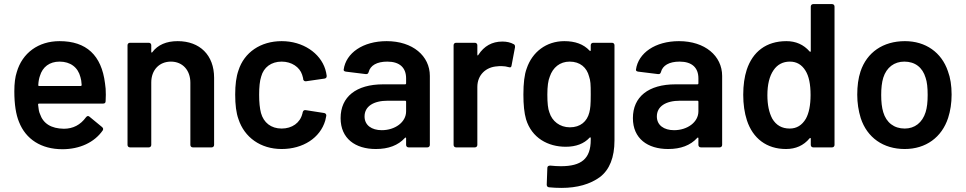

<svg xmlns="http://www.w3.org/2000/svg" viewBox="-20 -720 4717 938"><path d="M493 -313C476 -450 402 -519 271 -519C167 -519 89 -461 62 -368C54 -344 50 -313 50 -274C50 -210 58 -160 73 -124C106 -40 181 9 285 9C369 9 441 -24 482 -83C483 -86 484 -88 484 -90C484 -93 482 -96 479 -99L417 -150C415 -152 413 -153 410 -153C406 -153 403 -151 400 -147C373 -110 337 -91 292 -91C230 -92 191 -116 175 -164C171 -172 168 -187 166 -209C166 -212 168 -214 171 -214H484C492 -214 496 -218 496 -226L497 -257C497 -278 496 -296 493 -313ZM271 -419C324 -419 361 -391 373 -343C376 -334 378 -322 379 -305C379 -302 377 -300 374 -300H171C168 -300 167 -301 167 -303V-305C168 -323 171 -338 175 -349C188 -393 222 -419 271 -419Z M848 -519C793 -519 751 -501 724 -465C723 -464 723 -463 722 -463C722 -463 719 -463 719 -467V-499C719 -506 714 -511 707 -511H615C608 -511 603 -506 603 -499V-12C603 -5 608 0 615 0H707C714 0 719 -5 719 -12V-317C719 -378 758 -419 815 -419C872 -419 910 -377 910 -316V-12C910 -5 915 0 922 0H1014C1021 0 1026 -5 1026 -12V-340C1026 -451 956 -519 848 -519Z M1356 8C1460 8 1544 -46 1569 -131C1570 -136 1572 -143 1574 -154V-157C1574 -162 1570 -167 1563 -168L1473 -182H1470C1465 -182 1461 -179 1459 -172C1459 -171 1459 -170 1458 -169C1458 -167 1458 -165 1457 -164C1446 -120 1407 -92 1356 -92C1304 -92 1268 -121 1255 -168C1249 -191 1246 -220 1246 -257C1246 -295 1249 -325 1256 -346C1268 -391 1305 -419 1356 -419C1405 -419 1444 -392 1456 -355C1457 -351 1459 -346 1460 -341C1461 -339 1461 -336 1461 -333C1463 -326 1467 -323 1473 -323H1475L1565 -336C1572 -337 1576 -341 1576 -348V-350C1575 -361 1572 -371 1569 -382C1544 -461 1460 -519 1356 -519C1253 -519 1173 -464 1145 -376C1134 -345 1129 -306 1129 -258C1129 -208 1134 -168 1145 -138C1174 -49 1253 8 1356 8Z M1869 -519C1753 -519 1670 -461 1659 -380V-378C1659 -374 1663 -371 1670 -370L1767 -358H1770C1775 -358 1779 -361 1781 -368C1789 -400 1821 -419 1872 -419C1933 -419 1964 -389 1964 -337V-313C1964 -310 1962 -308 1959 -308H1852C1720 -308 1644 -247 1644 -143C1644 -43 1716 8 1816 8C1878 8 1925 -10 1958 -46C1959 -47 1960 -48 1961 -48C1962 -48 1964 -48 1964 -44V-12C1964 -5 1969 0 1976 0H2068C2075 0 2080 -5 2080 -12V-349C2080 -447 1996 -519 1869 -519ZM1845 -84C1796 -84 1761 -108 1761 -151C1761 -200 1804 -228 1875 -228H1959C1962 -228 1964 -226 1964 -223V-176C1964 -123 1910 -84 1845 -84Z M2434 -517C2384 -517 2345 -495 2317 -452C2316 -450 2315 -449 2314 -449C2314 -449 2312 -449 2312 -454V-499C2312 -506 2307 -511 2300 -511H2208C2201 -511 2196 -506 2196 -499V-12C2196 -5 2201 0 2208 0H2300C2307 0 2312 -5 2312 -12V-295C2312 -354 2354 -393 2410 -396C2415 -397 2421 -397 2430 -397C2443 -397 2455 -395 2465 -392C2468 -391 2470 -391 2472 -391C2476 -391 2478 -394 2479 -399L2496 -489V-493C2496 -498 2494 -502 2490 -504C2474 -513 2455 -517 2434 -517Z M2866 -475C2866 -471 2864 -471 2863 -471C2862 -471 2861 -472 2860 -473C2831 -504 2790 -519 2737 -519C2649 -519 2580 -466 2553 -385C2542 -356 2537 -313 2537 -258C2537 -209 2541 -168 2550 -137C2578 -46 2657 -3 2744 -3C2794 -3 2833 -18 2860 -47C2861 -48 2862 -49 2863 -49C2864 -49 2866 -49 2866 -45V-37C2866 56 2820 92 2720 92C2705 92 2687 91 2668 89C2659 89 2654 93 2654 100L2651 182C2651 190 2655 194 2662 195C2682 197 2702 198 2723 198C2800 198 2863 180 2911 145C2958 109 2982 49 2982 -34V-499C2982 -506 2977 -511 2970 -511H2878C2871 -511 2866 -506 2866 -499ZM2859 -170C2848 -127 2816 -98 2764 -98C2715 -98 2677 -128 2664 -171C2657 -188 2654 -217 2654 -258C2654 -298 2658 -327 2666 -346C2681 -390 2715 -419 2763 -419C2814 -419 2847 -390 2858 -346C2865 -325 2866 -310 2866 -259C2866 -207 2864 -190 2859 -170Z M3297 -519C3181 -519 3098 -461 3087 -380V-378C3087 -374 3091 -371 3098 -370L3195 -358H3198C3203 -358 3207 -361 3209 -368C3217 -400 3249 -419 3300 -419C3361 -419 3392 -389 3392 -337V-313C3392 -310 3390 -308 3387 -308H3280C3148 -308 3072 -247 3072 -143C3072 -43 3144 8 3244 8C3306 8 3353 -10 3386 -46C3387 -47 3388 -48 3389 -48C3390 -48 3392 -48 3392 -44V-12C3392 -5 3397 0 3404 0H3496C3503 0 3508 -5 3508 -12V-349C3508 -447 3424 -519 3297 -519ZM3273 -84C3224 -84 3189 -108 3189 -151C3189 -200 3232 -228 3303 -228H3387C3390 -228 3392 -226 3392 -223V-176C3392 -123 3338 -84 3273 -84Z M3941 -471C3941 -467 3939 -467 3938 -467C3937 -467 3936 -468 3935 -469C3906 -502 3868 -519 3822 -519C3723 -519 3657 -467 3628 -379C3617 -345 3611 -304 3611 -257C3611 -211 3617 -169 3629 -132C3658 -44 3725 8 3820 8C3867 8 3906 -9 3935 -44C3936 -45 3937 -46 3938 -46C3939 -46 3941 -46 3941 -42V-12C3941 -5 3946 0 3953 0H4045C4052 0 4057 -5 4057 -12V-688C4057 -695 4052 -700 4045 -700H3953C3946 -700 3941 -695 3941 -688ZM3917 -140C3898 -108 3872 -92 3838 -92C3800 -92 3772 -108 3753 -140C3737 -170 3729 -208 3729 -255C3729 -307 3739 -348 3759 -377C3778 -405 3805 -419 3839 -419C3872 -419 3897 -404 3915 -375C3932 -348 3940 -308 3940 -256C3940 -206 3932 -167 3917 -140Z M4400 8C4503 8 4581 -49 4612 -144C4623 -178 4629 -216 4629 -258C4629 -302 4623 -340 4611 -372C4580 -464 4502 -519 4401 -519C4294 -519 4215 -464 4184 -371C4173 -338 4168 -300 4168 -257C4168 -217 4174 -179 4185 -143C4216 -48 4295 8 4400 8ZM4400 -92C4348 -92 4310 -121 4295 -172C4288 -195 4285 -223 4285 -256C4285 -289 4288 -317 4295 -340C4311 -391 4349 -419 4398 -419C4450 -419 4487 -391 4502 -340C4509 -320 4512 -292 4512 -256C4512 -222 4509 -194 4502 -172C4486 -121 4449 -92 4400 -92Z"/></svg>

Font: Barlow SemiBold Numbers
Style: Regular
Weight: 600
Designer: Jeremy Tribby
Foundry: Tribby Type
Version: Version 1.408